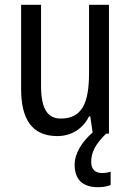

<svg xmlns="http://www.w3.org/2000/svg" viewBox="-20 -557 545 800"><path d="M360 117C360 78 377 44 422 0H434V-537H351V-253C351 -126 321 -63 233 -63C177 -63 151 -106 151 -199V-537H68V-186C68 -62 112 10 219 10C275 10 324 -18 351 -72H356L366 -5C323 32 291 81 291 129C291 190 323 223 389 223C411 223 428 219 441 214V158C433 161 422 164 405 164C376 164 360 148 360 117Z"/></svg>

Font: Noto Sans Myanmar UI Condensed
Style: Regular
Weight: 400
Width: 3
Designer: Monotype Design Team
Foundry: Monotype Imaging Inc.
Version: Version 2.103